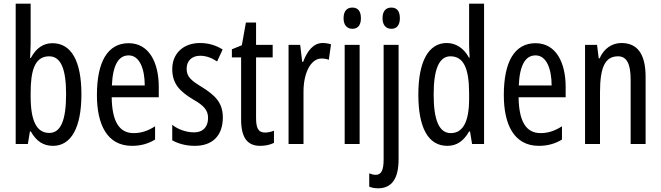

<svg xmlns="http://www.w3.org/2000/svg" viewBox="-20 -780 3580 1040"><path d="M146 -543V-760H65V0H131L142 -68H147C177 -14 216 10 267 10C366 10 421 -90 421 -269C421 -450 366 -546 264 -546C215 -546 176 -520 147 -466H143C144 -496 146 -522 146 -543ZM246 -475C310 -475 338 -406 338 -270C338 -126 308 -60 247 -60C179 -60 146 -124 146 -257V-276C146 -390 165 -475 246 -475Z M677 -546C564 -546 505 -447 505 -265C505 -109 558 10 695 10C741 10 782 -1 820 -24V-96C780 -70 743 -59 704 -59C625 -59 587 -123 585 -253H840V-309C840 -442 787 -546 677 -546ZM677 -480C737 -480 764 -405 764 -317H586C591 -428 622 -480 677 -480Z M1187 -144C1187 -226 1142 -265 1076 -307C1013 -345 991 -365 991 -408C991 -450 1019 -478 1064 -478C1097 -478 1128 -466 1156 -447L1186 -512C1149 -535 1109 -547 1063 -547C974 -547 913 -491 913 -406C913 -323 958 -283 1025 -242C1085 -208 1107 -183 1107 -141C1107 -92 1079 -63 1032 -63C988 -63 942 -80 913 -104V-20C943 -3 985 10 1035 10C1131 10 1187 -45 1187 -144Z M1416 -62C1377 -62 1367 -89 1367 -143V-469H1457V-537H1367V-658H1312L1290 -535L1236 -513V-469H1286V-133C1286 -37 1318 10 1389 10C1419 10 1443 4 1464 -6V-72C1448 -66 1432 -62 1416 -62Z M1727 -547C1680 -547 1645 -507 1622 -445H1617L1606 -537H1543V0H1624V-280C1623 -385 1664 -463 1721 -463C1736 -463 1749 -461 1761 -456L1773 -540C1757 -545 1742 -547 1727 -547Z M1889 -739C1858 -739 1841 -719 1841 -681C1841 -645 1859 -624 1889 -624C1919 -624 1935 -645 1935 -681C1935 -718 1920 -739 1889 -739ZM1928 -537H1847V0H1928Z M2052 -681C2052 -645 2070 -624 2100 -624C2130 -624 2146 -645 2146 -681C2146 -718 2131 -739 2100 -739C2069 -739 2052 -719 2052 -681ZM2029 240C2101 239 2139 190 2139 82V-537H2058V83C2058 141 2046 167 2015 167C2004 167 1992 164 1980 159V231C1994 237 2010 240 2029 240Z M2403 10C2455 10 2492 -17 2521 -68H2526L2537 0H2602V-760H2521V-542C2521 -521 2522 -498 2524 -468H2520C2493 -519 2449 -547 2400 -547C2301 -547 2246 -447 2246 -268C2246 -87 2300 10 2403 10ZM2422 -59C2358 -59 2329 -130 2329 -268C2329 -402 2357 -475 2420 -475C2490 -475 2521 -412 2521 -274V-244C2521 -120 2487 -59 2422 -59Z M2881 -546C2768 -546 2709 -447 2709 -265C2709 -109 2762 10 2899 10C2945 10 2986 -1 3024 -24V-96C2984 -70 2947 -59 2908 -59C2829 -59 2791 -123 2789 -253H3044V-309C3044 -442 2991 -546 2881 -546ZM2881 -480C2941 -480 2968 -405 2968 -317H2790C2795 -428 2826 -480 2881 -480Z M3346 -547C3295 -547 3251 -517 3228 -464H3223L3214 -537H3149V0H3230V-279C3230 -417 3258 -475 3328 -475C3376 -475 3396 -432 3396 -348V0H3477V-364C3477 -488 3432 -547 3346 -547Z"/></svg>

Font: Noto Sans Sinhala UI ExtraCondensed
Style: Regular
Weight: 400
Width: 2
Designer: Jelle Bosma - Monotype Design Team
Foundry: Monotype Imaging Inc.
Version: Version 2.006